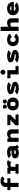

<svg xmlns="http://www.w3.org/2000/svg" viewBox="3826 -4674 868 8560"><g transform="rotate(-90 4260.0 -394.0)"><path d="M63.5 -500H204V-590.5Q204 -659.5 239.8 -709.2Q275.5 -759 334.8 -783Q394 -807 470 -807Q515 -807 553.2 -797.8Q591.5 -788.5 615.5 -774.2Q639.5 -760 654 -746.8Q668.5 -733.5 675 -722L561.5 -619.5Q536.5 -668.5 482 -668.5Q441.5 -668.5 414.2 -642Q387 -615.5 387 -556V-500H593.5V-364H387V0H204V-364H63.5Z M1104 -136H1222V0H797V-136H920V-364H795.5V-500H1057.5L1083 -444.5Q1117.5 -476.5 1167 -494.2Q1216.5 -512 1275 -512Q1308.5 -512 1339 -504.2Q1369.5 -496.5 1384 -489.2Q1398.5 -482 1403 -477L1307 -327.5Q1297 -338.5 1269.2 -351Q1241.5 -363.5 1209.5 -363.5Q1164.5 -363.5 1137.8 -352.5Q1111 -341.5 1104 -323Z M1976 20 1908.5 -46.5Q1842 11 1718 11Q1607.5 11 1543.5 -32.5Q1479.5 -76 1479.5 -156.5Q1479.5 -232.5 1544.2 -273.8Q1609 -315 1744.5 -315H1842.5Q1838 -339.5 1811.8 -354.8Q1785.5 -370 1748.5 -370Q1713.5 -370 1682.2 -357.8Q1651 -345.5 1637 -329L1483.5 -428Q1508.5 -461.5 1581.8 -486.8Q1655 -512 1753.5 -512Q1874.5 -512 1950 -464.5Q2025.5 -417 2025.5 -338V-132.5L2083.5 -71.5ZM1741 -120Q1808.5 -120 1843 -151.5V-192.5H1763.5Q1663 -192.5 1663 -156.5Q1663 -120 1741 -120Z M2214 0V-500H2363L2388 -430.5Q2417.5 -468.5 2465 -489.8Q2512.5 -511 2573 -511Q2772.5 -511 2772.5 -308V0H2584V-276.5Q2584 -323 2562.5 -345.5Q2541 -368 2494.5 -368Q2458 -368 2430 -345.8Q2402 -323.5 2398 -299.5V0Z M3188.5 -136H3435.5V0H2951V-136L3193.5 -364H2960V-500H3421.5V-364Z M3787.5 -522.5Q3749.5 -522.5 3723.5 -548.5Q3697.5 -574.5 3697.5 -612.5Q3697.5 -651 3723.5 -677.2Q3749.5 -703.5 3787.5 -703.5Q3825 -703.5 3851.2 -677.2Q3877.5 -651 3877.5 -612.5Q3877.5 -574.5 3851.2 -548.5Q3825 -522.5 3787.5 -522.5ZM3925 -612.5Q3925 -651 3951 -677.2Q3977 -703.5 4015 -703.5Q4053 -703.5 4079 -677.2Q4105 -651 4105 -612.5Q4105 -574.5 4079 -548.5Q4053 -522.5 4015 -522.5Q3977 -522.5 3951 -548.5Q3925 -574.5 3925 -612.5ZM3617 -251Q3617 -320 3641.2 -372Q3665.5 -424 3707 -453.8Q3748.5 -483.5 3798 -497.8Q3847.5 -512 3904 -512Q3948.5 -512 3988.8 -503.5Q4029 -495 4066.5 -475Q4104 -455 4131.5 -425.5Q4159 -396 4175.2 -351.2Q4191.5 -306.5 4191.5 -251Q4191.5 -195.5 4175.2 -150.5Q4159 -105.5 4131.5 -75.8Q4104 -46 4066.5 -26.2Q4029 -6.5 3988.8 2.2Q3948.5 11 3904 11Q3859.5 11 3819 2.2Q3778.5 -6.5 3741.2 -26.2Q3704 -46 3676.8 -75.8Q3649.5 -105.5 3633.2 -150.5Q3617 -195.5 3617 -251ZM3904 -131.5Q3952 -131.5 3977.2 -158.8Q4002.5 -186 4002.5 -251Q4002.5 -315.5 3977.2 -342.5Q3952 -369.5 3904 -369.5Q3855 -369.5 3830 -342.8Q3805 -316 3805 -251Q3805 -186.5 3830.2 -159Q3855.5 -131.5 3904 -131.5Z M4611 11Q4516.5 11 4440 -11.8Q4363.5 -34.5 4331 -71L4475 -169Q4491 -148 4526.8 -135.5Q4562.5 -123 4611.5 -123Q4711 -123 4711 -150.5Q4711 -162 4678.8 -171.2Q4646.5 -180.5 4562 -192Q4453 -210 4396.5 -249.8Q4340 -289.5 4340 -358Q4340 -396 4363.2 -426Q4386.5 -456 4426.2 -474.5Q4466 -493 4515.8 -502.5Q4565.5 -512 4622 -512Q4725 -512 4791.8 -490.2Q4858.5 -468.5 4878.5 -437.5L4742.5 -334Q4734.5 -349.5 4697.2 -364.5Q4660 -379.5 4620.5 -379.5Q4572.5 -379.5 4548 -372.8Q4523.5 -366 4523.5 -355Q4523.5 -344 4549.2 -337Q4575 -330 4638.5 -323Q4893 -285 4893 -159Q4893 -117 4869.8 -83.8Q4846.5 -50.5 4806.5 -30.2Q4766.5 -10 4716.8 0.5Q4667 11 4611 11Z M5321.5 -587.5Q5275 -587.5 5243 -619.5Q5211 -651.5 5211 -698Q5211 -744.5 5243 -776.5Q5275 -808.5 5321.5 -808.5Q5367.5 -808.5 5399.8 -776.5Q5432 -744.5 5432 -698Q5432 -651.5 5399.8 -619.5Q5367.5 -587.5 5321.5 -587.5ZM5414 -136H5594.5V0H5224.5V-364H5051V-500H5414Z M6031 11Q5936.5 11 5860 -11.8Q5783.5 -34.5 5751 -71L5895 -169Q5911 -148 5946.8 -135.5Q5982.5 -123 6031.5 -123Q6131 -123 6131 -150.5Q6131 -162 6098.8 -171.2Q6066.5 -180.5 5982 -192Q5873 -210 5816.5 -249.8Q5760 -289.5 5760 -358Q5760 -396 5783.2 -426Q5806.5 -456 5846.2 -474.5Q5886 -493 5935.8 -502.5Q5985.5 -512 6042 -512Q6145 -512 6211.8 -490.2Q6278.5 -468.5 6298.5 -437.5L6162.5 -334Q6154.5 -349.5 6117.2 -364.5Q6080 -379.5 6040.5 -379.5Q5992.5 -379.5 5968 -372.8Q5943.5 -366 5943.5 -355Q5943.5 -344 5969.2 -337Q5995 -330 6058.5 -323Q6313 -285 6313 -159Q6313 -117 6289.8 -83.8Q6266.5 -50.5 6226.5 -30.2Q6186.5 -10 6136.8 0.5Q6087 11 6031 11Z M7041 -114.5Q7016 -63 6940.5 -26Q6865 11 6776 11Q6729.5 11 6687.2 1.8Q6645 -7.5 6607.2 -28Q6569.5 -48.5 6542 -78.5Q6514.5 -108.5 6498.5 -152.8Q6482.5 -197 6482.5 -251Q6482.5 -305.5 6498.5 -350Q6514.5 -394.5 6542 -424.2Q6569.5 -454 6607.2 -474Q6645 -494 6687.2 -503Q6729.5 -512 6776 -512Q6868 -512 6942.8 -477Q7017.5 -442 7040 -387L6889 -299Q6875 -332.5 6846.8 -352Q6818.5 -371.5 6778.5 -371.5Q6672 -371.5 6672 -251Q6672 -129.5 6778.5 -129.5Q6818 -129.5 6846.5 -148.8Q6875 -168 6888 -201Z M7160.5 0V-800H7349V-448.5Q7411.5 -511 7527.5 -511Q7725 -511 7725 -296.5V0H7535V-281.5Q7535 -331 7516.2 -349.5Q7497.5 -368 7451 -368Q7408 -368 7379 -346.8Q7350 -325.5 7349 -295V0Z M8429 -95Q8415 -76 8393.5 -58.8Q8372 -41.5 8340.2 -25Q8308.5 -8.5 8263.2 1.2Q8218 11 8165.5 11Q8079 11 8011.5 -18Q7944 -47 7903 -107.2Q7862 -167.5 7862 -251.5Q7862 -314.5 7885.5 -364.5Q7909 -414.5 7950 -446.5Q7991 -478.5 8045.2 -495.2Q8099.5 -512 8162.5 -512Q8211.5 -512 8254.5 -501Q8297.5 -490 8334.8 -466.5Q8372 -443 8398.8 -408.2Q8425.5 -373.5 8440.8 -323Q8456 -272.5 8456 -211H8055.5Q8072 -131.5 8165.5 -131.5Q8202 -131.5 8230.2 -145.2Q8258.5 -159 8271 -183ZM8167 -378Q8091 -378 8064.5 -318.5H8261Q8259.5 -338.5 8235.2 -358.5Q8211 -378.5 8167 -378Z"/></g></svg>

Font: League Mono ExtraBold
Style: Regular
Weight: 800
Width: 6
Designer: Tyler Finck
Foundry: The League of Moveable Type / Tyler Finck
Version: Version 2.210